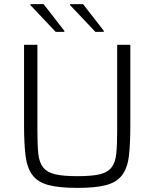

<svg xmlns="http://www.w3.org/2000/svg" viewBox="-20 -906 752 934"><path d="M97 0ZM550 -688H614V-298Q614 -206 607 -147Q600 -88 573.5 -53.5Q547 -19 496 -5.5Q445 8 357 8Q269 8 217 -5.5Q165 -19 138.5 -53.5Q112 -88 104.5 -147Q97 -206 97 -298V-688H162V-266Q162 -199 166.5 -157Q171 -115 190.5 -91Q210 -67 249 -58Q288 -49 357 -49Q426 -49 464.5 -58Q503 -67 522 -91Q541 -115 545.5 -157Q550 -199 550 -266ZM128 -751ZM485 -751V-756L384 -886H321V-881L444 -751ZM293 -751V-756L192 -886H128V-881L251 -751Z"/></svg>

Font: Azeri Sans Light
Style: Regular
Weight: 300
Designer: Hector Gatti & Omnibus-Type (original fonts) / Cristiano Sobral (main changes and remastering)
Version: Version 1.000; ttfautohint (v1.6)